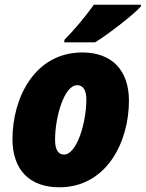

<svg xmlns="http://www.w3.org/2000/svg" viewBox="-20 -786 619 816"><path d="M254 -617 253 -606H384C434 -636 549 -724 579 -759V-766H379C344 -717 296 -659 254 -617ZM232 10C432 10 528 -181 528 -358C528 -487 456 -563 330 -563C126 -563 33 -368 33 -195C33 -65 105 10 232 10ZM252 -129C227 -129 214 -151 214 -191C214 -290 253 -424 308 -424C333 -424 347 -403 347 -362C347 -264 306 -129 252 -129Z"/></svg>

Font: Noto Sans SemiCondensed Black
Style: Italic
Weight: 900
Width: 4
Italic angle: -12°
Designer: Monotype Design Team
Foundry: Monotype Imaging Inc.
Version: Version 2.013